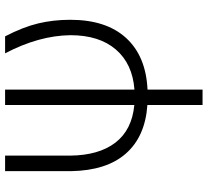

<svg xmlns="http://www.w3.org/2000/svg" viewBox="-50 -518 785 724"><g transform="rotate(-90 342.0 -155.5)"><path d="M366.7 -528.3V-40.5Q463.9 -47.9 517.8 -110.6Q571.8 -173.3 571.8 -282.2Q570.3 -400.9 503.4 -528.3H567.4Q602.5 -460.9 616.2 -403.6Q629.9 -346.2 629.9 -282.7Q629.9 -147 561.3 -72Q492.7 2.9 366.7 8.8V216.3H308.6V8.3Q189.5 0 125.5 -72.8Q61.5 -145.5 59.1 -279.3V-528.3H117.7V-283.2Q118.7 -174.8 166.7 -112.3Q214.8 -49.8 308.6 -41V-528.3Z"/></g></svg>

Font: Roboto-Light
Style: Regular
Weight: 300
Designer: Google
Version: Version 2.137; 2017